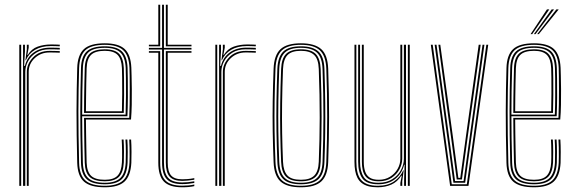

<svg xmlns="http://www.w3.org/2000/svg" viewBox="-20 -790 2450 816"><path d="M78 0V-600H86V-571.5L82.5 -510.2H86Q94.5 -546 123 -566.8Q151.5 -587.5 194.2 -587.5Q205.5 -587.5 215.6 -587.2Q225.8 -587 234 -586.5V-579.5Q223.8 -580 213 -580.2Q202.2 -580.5 190.8 -580.5Q157.8 -580.5 134.8 -566.5Q111.8 -552.5 99.6 -530.5Q87.5 -508.5 87.5 -484.5V0ZM62 0V-600H70V0ZM94 0V-484.5Q94 -518.5 120.4 -546.1Q146.8 -573.8 190.5 -573.8Q200.8 -573.8 212 -573.5Q223.2 -573.2 234 -572.8V-566Q222 -566.5 211.2 -566.8Q200.5 -567 190.2 -567Q153.2 -567 127.6 -542.9Q102 -518.8 102 -484.5V0ZM88 -533.8 94 -580.5V-600H102V-587.2L96.2 -556.5H98Q114.2 -582.8 140.2 -591.9Q166.2 -601 197.2 -601Q206 -601 215 -600.8Q224 -600.5 234 -600V-593.2Q223 -593.8 213.6 -594Q204.2 -594.2 195.2 -594.2Q156.8 -594.2 129.5 -578.5Q102.2 -562.8 89.8 -533.8Z M425.2 6Q364.2 6 337 -18.1Q309.8 -42.2 308.2 -98Q306.5 -161.2 305.9 -215.1Q305.2 -269 305.2 -317Q305.2 -365 306.1 -410.1Q307 -455.2 308.2 -501Q309.8 -556.2 336.4 -581.1Q363 -606 425.2 -606Q483.5 -606 509.6 -581.9Q535.8 -557.8 538.2 -502Q538.5 -493.5 539.2 -469Q540 -444.5 540.2 -411.5Q540.5 -378.5 539.9 -344.2Q539.2 -310 536.8 -282H345.2Q345.5 -251.8 345.9 -222.4Q346.2 -193 346.9 -162.6Q347.5 -132.2 348.2 -99Q349.5 -60.2 367 -43.1Q384.5 -26 425.2 -26Q463 -26 479.6 -43.5Q496.2 -61 498.2 -100Q499.2 -119 498.9 -148.6Q498.5 -178.2 497.2 -197H505.2Q506.8 -173.2 506.9 -144Q507 -114.8 506.2 -99.5Q504 -56.8 485.1 -38.1Q466.2 -19.5 425.2 -19.5Q380.8 -19.5 361.1 -38Q341.5 -56.5 340.2 -98.8Q339.2 -137 338.6 -168.9Q338 -200.8 337.8 -230Q337.5 -259.2 337.2 -289H529.2Q530.5 -314.5 531 -347.6Q531.5 -380.8 531.4 -413Q531.2 -445.2 531 -469.5Q530.8 -493.8 530.2 -501.8Q528 -554.8 503.2 -577.1Q478.5 -599.5 425.2 -599.5Q366.5 -599.5 342.1 -575.9Q317.8 -552.2 316.2 -500.8Q315 -455 314.1 -409.8Q313.2 -364.5 313.2 -316.6Q313.2 -268.8 313.9 -215Q314.5 -161.2 316.2 -98.2Q317.5 -46 342.9 -23.2Q368.2 -0.5 425.2 -0.5Q478.8 -0.5 503.1 -23.2Q527.5 -46 530.2 -98.5Q530.8 -107.2 530.9 -124.9Q531 -142.5 530.6 -162.2Q530.2 -182 529.2 -197H537.2Q538.8 -174.8 538.9 -144.2Q539 -113.8 538.2 -98Q535.2 -42.2 509 -18.1Q482.8 6 425.2 6ZM425.2 -6.8Q372.5 -6.8 349 -28.1Q325.5 -49.5 324.2 -98.5Q322.5 -162 321.9 -215.9Q321.2 -269.8 321.2 -317.4Q321.2 -365 322.1 -409.9Q323 -454.8 324.2 -500.5Q325.5 -549.5 348.6 -571.4Q371.8 -593.2 425.2 -593.2Q475.2 -593.2 497.8 -571.9Q520.2 -550.5 522.2 -501.2Q522.8 -490.8 523.2 -455.5Q523.8 -420.2 523.5 -376.5Q523.2 -332.8 521.5 -296H329.2Q329.2 -253.2 330 -203.2Q330.8 -153.2 332.2 -98.8Q333.5 -53 355.1 -33.1Q376.8 -13.2 425.2 -13.2Q470.5 -13.2 491.1 -33.2Q511.8 -53.2 514.2 -99.2Q515 -112.8 514.9 -143.2Q514.8 -173.8 513.2 -197H521.2Q522.8 -174.5 522.9 -143.6Q523 -112.8 522.2 -98.8Q519.8 -49.5 497.1 -28.1Q474.5 -6.8 425.2 -6.8ZM329.2 -303H513.8Q515.2 -342.8 515.4 -384.4Q515.5 -426 515.1 -458.1Q514.8 -490.2 514.2 -501Q512.2 -546.5 492 -566.6Q471.8 -586.8 425.2 -586.8Q374.5 -586.8 354 -565.8Q333.5 -544.8 332.2 -500.2Q330.8 -449.8 330 -400.8Q329.2 -351.8 329.2 -303ZM337.2 -310Q337.2 -342.5 337.6 -372.5Q338 -402.5 338.6 -433.6Q339.2 -464.8 340.2 -500.2Q341.5 -543.2 361.2 -561.9Q381 -580.5 425.2 -580.5Q468.5 -580.5 486.5 -561.1Q504.5 -541.8 506.2 -500.8Q506.8 -488.5 507.1 -457.2Q507.5 -426 507.4 -386.6Q507.2 -347.2 506 -310ZM345.2 -317H498.2Q499.2 -354.8 499.4 -392.6Q499.5 -430.5 499.1 -459.8Q498.8 -489 498.2 -500.2Q496.5 -539.8 479.6 -556.9Q462.8 -574 425.2 -574Q384.8 -574 367.1 -556.8Q349.5 -539.5 348.2 -500Q347.2 -466 346.6 -435.4Q346 -404.8 345.8 -375.8Q345.5 -346.8 345.2 -317Z M754.8 -7.5Q708.8 -7.5 688.8 -28.8Q668.8 -50 668.8 -99V-579.5H612.8V-586.5H668.8V-770H676.8V-586.5H793.8V-579.5H676.8V-99Q676.8 -53.8 694.9 -34.1Q713 -14.5 754.8 -14.5Q766.8 -14.5 779.5 -15.8Q792.2 -17 805.8 -19.5V-12.5Q794 -10.2 780.8 -8.9Q767.5 -7.5 754.8 -7.5ZM754.8 6Q700.2 6 676.5 -18.4Q652.8 -42.8 652.8 -99V-566H612.8V-572.8H660.8V-99Q660.8 -46.2 682.5 -23.5Q704.2 -0.8 754.8 -0.8Q767.2 -0.8 780.9 -2Q794.5 -3.2 805.8 -5.8V1Q785.2 6 754.8 6ZM754.8 -21.2Q717.2 -21.2 701 -39.4Q684.8 -57.5 684.8 -99V-572.8H793.8V-566H692.8V-99Q692.8 -61 707.1 -44.5Q721.5 -28 754.8 -28Q762.8 -28 776.2 -28.9Q789.8 -29.8 805.8 -33V-26.2Q791.2 -23.8 778.1 -22.5Q765 -21.2 754.8 -21.2ZM612.8 -593.2V-600H652.8V-770H660.8V-593.2ZM684.8 -593.2V-770H692.8V-600H793.8V-593.2Z M911.2 0V-600H919.2V-571.5L915.8 -510.2H919.2Q927.8 -546 956.2 -566.8Q984.8 -587.5 1027.5 -587.5Q1038.8 -587.5 1048.9 -587.2Q1059 -587 1067.2 -586.5V-579.5Q1057 -580 1046.2 -580.2Q1035.5 -580.5 1024 -580.5Q991 -580.5 968 -566.5Q945 -552.5 932.9 -530.5Q920.8 -508.5 920.8 -484.5V0ZM895.2 0V-600H903.2V0ZM927.2 0V-484.5Q927.2 -518.5 953.6 -546.1Q980 -573.8 1023.8 -573.8Q1034 -573.8 1045.2 -573.5Q1056.5 -573.2 1067.2 -572.8V-566Q1055.2 -566.5 1044.5 -566.8Q1033.8 -567 1023.5 -567Q986.5 -567 960.9 -542.9Q935.2 -518.8 935.2 -484.5V0ZM921.2 -533.8 927.2 -580.5V-600H935.2V-587.2L929.5 -556.5H931.2Q947.5 -582.8 973.5 -591.9Q999.5 -601 1030.5 -601Q1039.2 -601 1048.2 -600.8Q1057.2 -600.5 1067.2 -600V-593.2Q1056.2 -593.8 1046.9 -594Q1037.5 -594.2 1028.5 -594.2Q990 -594.2 962.8 -578.5Q935.5 -562.8 923 -533.8Z M1258.8 6Q1199 6 1172 -18.9Q1145 -43.8 1142.8 -101Q1140 -169.5 1139 -232Q1138 -294.5 1139 -359Q1140 -423.5 1142.8 -498Q1145 -556 1172.1 -581Q1199.2 -606 1258.8 -606Q1317 -606 1344.8 -581.6Q1372.5 -557.2 1374.8 -498Q1378.8 -387.2 1378.6 -293.5Q1378.5 -199.8 1374.8 -101Q1372.5 -43.8 1345.5 -18.9Q1318.5 6 1258.8 6ZM1258.8 -0.5Q1314.5 -0.5 1339.6 -23.9Q1364.8 -47.2 1366.8 -101.2Q1370.5 -200 1370.6 -293.6Q1370.8 -387.2 1366.8 -497.8Q1364.8 -552.2 1339.6 -575.9Q1314.5 -599.5 1258.8 -599.5Q1203 -599.5 1177.9 -575.9Q1152.8 -552.2 1150.8 -497.8Q1148 -424 1147 -359.5Q1146 -295 1147 -232.4Q1148 -169.8 1150.8 -101.2Q1152.8 -47.8 1177.8 -24.1Q1202.8 -0.5 1258.8 -0.5ZM1258.8 -6.8Q1206.5 -6.8 1183.6 -29.1Q1160.8 -51.5 1158.8 -101.5Q1156 -170.2 1155 -232.4Q1154 -294.5 1155 -358.8Q1156 -423 1158.8 -497.5Q1160.8 -548.2 1183.8 -570.8Q1206.8 -593.2 1258.8 -593.2Q1308.2 -593.2 1332.6 -571.9Q1357 -550.5 1358.8 -497.2Q1361.5 -421 1362.2 -353.5Q1363 -286 1362.1 -223.9Q1361.2 -161.8 1358.8 -101.8Q1357 -50.8 1333.6 -28.8Q1310.2 -6.8 1258.8 -6.8ZM1258.8 -13.2Q1306.2 -13.2 1327.6 -33.9Q1349 -54.5 1350.8 -102Q1354.5 -201.5 1354.6 -294.1Q1354.8 -386.8 1350.8 -497Q1349 -546.2 1327 -566.5Q1305 -586.8 1258.8 -586.8Q1211.5 -586.8 1190.1 -566Q1168.8 -545.2 1166.8 -497.2Q1164 -423.2 1163 -358.9Q1162 -294.5 1163 -232.1Q1164 -169.8 1166.8 -102Q1168.8 -54.5 1190 -33.9Q1211.2 -13.2 1258.8 -13.2ZM1258.8 -19.5Q1215.5 -19.5 1196 -38.8Q1176.5 -58 1174.8 -102.2Q1172.2 -164 1171.1 -224.5Q1170 -285 1170.9 -351.5Q1171.8 -418 1174.8 -497.2Q1176.5 -541.8 1196.1 -561.1Q1215.8 -580.5 1258.8 -580.5Q1302 -580.5 1321.5 -561Q1341 -541.5 1342.8 -496.8Q1346.8 -386.2 1346.8 -294.2Q1346.8 -202.2 1342.8 -102.2Q1341 -58 1321.5 -38.8Q1302 -19.5 1258.8 -19.5ZM1258.8 -26Q1297.5 -26 1315.4 -43.6Q1333.2 -61.2 1334.8 -102.5Q1338.5 -197.5 1338.8 -289.6Q1339 -381.8 1334.8 -496.5Q1333.2 -539.8 1314.6 -556.9Q1296 -574 1258.8 -574Q1219.5 -574 1202 -556Q1184.5 -538 1182.8 -497Q1179.8 -417 1178.9 -350.6Q1178 -284.2 1179.1 -224.2Q1180.2 -164.2 1182.8 -102.5Q1184.5 -62.8 1201.4 -44.4Q1218.2 -26 1258.8 -26Z M1585.2 6Q1562.2 6 1545.5 1.4Q1528.8 -3.2 1517.4 -12.1Q1506 -21 1499.2 -34.1Q1492.5 -47.2 1489.5 -64.4Q1486.5 -81.5 1486.5 -102.5V-600H1494.5V-102.5Q1494.5 -78 1498.9 -59Q1503.2 -40 1513.6 -27Q1524 -14 1541.8 -7.2Q1559.5 -0.5 1586.2 -0.5Q1627.5 -0.5 1654.4 -18.9Q1681.2 -37.2 1693.8 -66.2H1695.8L1689.5 -19.5V0H1681.5V-12.8L1687.5 -43.5H1685.5Q1669.2 -17 1643.2 -5.5Q1617.2 6 1585.2 6ZM1713.5 0V-600H1721.5V0ZM1589.8 -19.5Q1569 -19.5 1555.1 -25.1Q1541.2 -30.8 1533.1 -41.4Q1525 -52 1521.5 -67.5Q1518 -83 1518 -102.5V-600H1526V-102.5Q1526 -78.5 1531.8 -61.4Q1537.5 -44.2 1551.4 -35.1Q1565.2 -26 1590 -26Q1617.2 -26 1637.8 -38.9Q1658.2 -51.8 1669.9 -72.2Q1681.5 -92.8 1681.5 -115.5V-600H1689.5V-115.5Q1689.5 -93 1677.9 -70.9Q1666.2 -48.8 1644 -34.1Q1621.8 -19.5 1589.8 -19.5ZM1587.8 -6.8Q1538 -6.8 1520.1 -31.8Q1502.2 -56.8 1502.2 -102.5V-600H1510.2V-102.5Q1510.2 -61.8 1526 -37.5Q1541.8 -13.2 1588.5 -13.2Q1623.2 -13.2 1647.2 -28.4Q1671.2 -43.5 1683.9 -67Q1696.5 -90.5 1696.5 -115.5V-600H1705.5V0H1697.5V-28.5L1699.5 -89.8H1697.5Q1688.8 -53.5 1660.5 -30.1Q1632.2 -6.8 1587.8 -6.8Z M1893 0 1811 -600H1819L1900 -6.8H1964L2047 -600H2055L1971 0ZM1907 -13.5 1880.8 -207.2 1827.2 -600H1835.2L1888.5 -209.5L1914 -20.5H1950.2L1976 -208L2030.8 -600H2038.8L1983.5 -205.2L1957 -13.5ZM1921 -27.2 1896.2 -211.8 1843.2 -600H1851.2L1904.2 -213.8L1928 -34H1936.2L1960.5 -212.8L2014.5 -600H2022.8L1968.2 -210.8L1943.2 -27.2Z M2249.5 6Q2188.5 6 2161.2 -18.1Q2134 -42.2 2132.5 -98Q2130.8 -161.2 2130.1 -215.1Q2129.5 -269 2129.5 -317Q2129.5 -365 2130.4 -410.1Q2131.2 -455.2 2132.5 -501Q2134 -556.2 2160.6 -581.1Q2187.2 -606 2249.5 -606Q2307.8 -606 2333.9 -581.9Q2360 -557.8 2362.5 -502Q2362.8 -493.5 2363.5 -469Q2364.2 -444.5 2364.5 -411.5Q2364.8 -378.5 2364.1 -344.2Q2363.5 -310 2361 -282H2169.5Q2169.8 -251.8 2170.1 -222.4Q2170.5 -193 2171.1 -162.6Q2171.8 -132.2 2172.5 -99Q2173.8 -60.2 2191.2 -43.1Q2208.8 -26 2249.5 -26Q2287.2 -26 2303.9 -43.5Q2320.5 -61 2322.5 -100Q2323.5 -119 2323.1 -148.6Q2322.8 -178.2 2321.5 -197H2329.5Q2331 -173.2 2331.1 -144Q2331.2 -114.8 2330.5 -99.5Q2328.2 -56.8 2309.4 -38.1Q2290.5 -19.5 2249.5 -19.5Q2205 -19.5 2185.4 -38Q2165.8 -56.5 2164.5 -98.8Q2163.5 -137 2162.9 -168.9Q2162.2 -200.8 2162 -230Q2161.8 -259.2 2161.5 -289H2353.5Q2354.8 -314.5 2355.2 -347.6Q2355.8 -380.8 2355.6 -413Q2355.5 -445.2 2355.2 -469.5Q2355 -493.8 2354.5 -501.8Q2352.2 -554.8 2327.5 -577.1Q2302.8 -599.5 2249.5 -599.5Q2190.8 -599.5 2166.4 -575.9Q2142 -552.2 2140.5 -500.8Q2139.2 -455 2138.4 -409.8Q2137.5 -364.5 2137.5 -316.6Q2137.5 -268.8 2138.1 -215Q2138.8 -161.2 2140.5 -98.2Q2141.8 -46 2167.1 -23.2Q2192.5 -0.5 2249.5 -0.5Q2303 -0.5 2327.4 -23.2Q2351.8 -46 2354.5 -98.5Q2355 -107.2 2355.1 -124.9Q2355.2 -142.5 2354.9 -162.2Q2354.5 -182 2353.5 -197H2361.5Q2363 -174.8 2363.1 -144.2Q2363.2 -113.8 2362.5 -98Q2359.5 -42.2 2333.2 -18.1Q2307 6 2249.5 6ZM2249.5 -6.8Q2196.8 -6.8 2173.2 -28.1Q2149.8 -49.5 2148.5 -98.5Q2146.8 -162 2146.1 -215.9Q2145.5 -269.8 2145.5 -317.4Q2145.5 -365 2146.4 -409.9Q2147.2 -454.8 2148.5 -500.5Q2149.8 -549.5 2172.9 -571.4Q2196 -593.2 2249.5 -593.2Q2299.5 -593.2 2322 -571.9Q2344.5 -550.5 2346.5 -501.2Q2347 -490.8 2347.5 -455.5Q2348 -420.2 2347.8 -376.5Q2347.5 -332.8 2345.8 -296H2153.5Q2153.5 -253.2 2154.2 -203.2Q2155 -153.2 2156.5 -98.8Q2157.8 -53 2179.4 -33.1Q2201 -13.2 2249.5 -13.2Q2294.8 -13.2 2315.4 -33.2Q2336 -53.2 2338.5 -99.2Q2339.2 -112.8 2339.1 -143.2Q2339 -173.8 2337.5 -197H2345.5Q2347 -174.5 2347.1 -143.6Q2347.2 -112.8 2346.5 -98.8Q2344 -49.5 2321.4 -28.1Q2298.8 -6.8 2249.5 -6.8ZM2153.5 -303H2338Q2339.5 -342.8 2339.6 -384.4Q2339.8 -426 2339.4 -458.1Q2339 -490.2 2338.5 -501Q2336.5 -546.5 2316.2 -566.6Q2296 -586.8 2249.5 -586.8Q2198.8 -586.8 2178.2 -565.8Q2157.8 -544.8 2156.5 -500.2Q2155 -449.8 2154.2 -400.8Q2153.5 -351.8 2153.5 -303ZM2161.5 -310Q2161.5 -342.5 2161.9 -372.5Q2162.2 -402.5 2162.9 -433.6Q2163.5 -464.8 2164.5 -500.2Q2165.8 -543.2 2185.5 -561.9Q2205.2 -580.5 2249.5 -580.5Q2292.8 -580.5 2310.8 -561.1Q2328.8 -541.8 2330.5 -500.8Q2331 -488.5 2331.4 -457.2Q2331.8 -426 2331.6 -386.6Q2331.5 -347.2 2330.2 -310ZM2169.5 -317H2322.5Q2323.5 -354.8 2323.6 -392.6Q2323.8 -430.5 2323.4 -459.8Q2323 -489 2322.5 -500.2Q2320.8 -539.8 2303.9 -556.9Q2287 -574 2249.5 -574Q2209 -574 2191.4 -556.8Q2173.8 -539.5 2172.5 -500Q2171.5 -466 2170.9 -435.4Q2170.2 -404.8 2170 -375.8Q2169.8 -346.8 2169.5 -317ZM2235 -645 2304.5 -750H2314.5L2242 -645ZM2263 -645 2344.5 -750H2354.5L2270 -645ZM2249 -645 2324.5 -750H2334.5L2256 -645Z"/></svg>

Font: Big Shoulders Inline Text Thin Thin
Style: Regular
Weight: 250
Version: Version 2.002